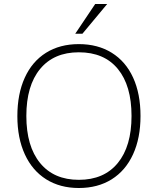

<svg xmlns="http://www.w3.org/2000/svg" viewBox="-20 -934 791 962"><path d="M67 -352Q67 -463 104 -544.5Q141 -626 210.5 -669.5Q280 -713 375 -713Q470 -713 540 -669.5Q610 -626 647 -545Q684 -464 684 -353Q684 -242 646.5 -160.5Q609 -79 539.5 -35.5Q470 8 375 8Q281 8 211.5 -35.5Q142 -79 104.5 -160.5Q67 -242 67 -352ZM639 -353Q639 -505 570.5 -588.5Q502 -672 375 -672Q250 -672 181 -588.5Q112 -505 112 -353Q112 -201 181 -117Q250 -33 375 -33Q501 -33 570 -117Q639 -201 639 -353ZM393 -765H357L457 -914H517Z"/></svg>

Font: wassup Sans
Style: Light
Weight: 200
Version: Version 2.001